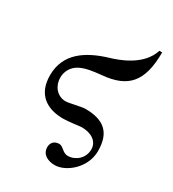

<svg xmlns="http://www.w3.org/2000/svg" viewBox="-173 -585 808 898"><g transform="rotate(30 230.5 -136.0)"><path d="M421 -490C391 -395 279 -358 236 -345C122 -311 35 -252 35 -136C35 -27 107 10 190 10C220 10 275 1 286 1C338 1 376 26 376 69C376 118 335 150 295 150C267 150 255 121 234 121C206 121 192 139 192 162C192 200 225 218 264 218C324 218 407 151 407 60C407 -38 360 -82 257 -82C236 -82 177 -66 159 -66C111 -66 82 -107 82 -150C82 -181 97 -214 132 -232C163 -248 205 -253 246 -257C378 -269 436 -330 436 -490Z"/></g></svg>

Font: XITS Math
Style: Regular
Weight: 400
Designer: MicroPress Inc., with final additions and corrections provided by Coen Hoffman, Elsevier (retired)
Version: Version 1.302